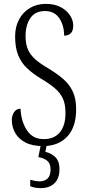

<svg xmlns="http://www.w3.org/2000/svg" viewBox="-20 -744 451 991"><path d="M202 10Q146 10 110.5 -9Q75 -28 58 -58.5Q41 -89 41 -125Q41 -148 53 -165.5Q65 -183 86 -183Q89 -117 119 -71.5Q149 -26 206 -26Q260 -26 289 -61Q318 -96 318 -161Q318 -207 304 -236.5Q290 -266 262 -289.5Q234 -313 190 -339Q149 -364 119 -392.5Q89 -421 73.5 -460Q58 -499 58 -556Q58 -605 78 -643Q98 -681 134 -702.5Q170 -724 217 -724Q262 -724 293.5 -707Q325 -690 341.5 -664.5Q358 -639 358 -612Q358 -585 345.5 -572.5Q333 -560 311 -560Q311 -613 286 -650Q261 -687 212 -687Q162 -687 137 -651Q112 -615 112 -558Q112 -517 124 -489Q136 -461 162 -438Q188 -415 231 -390Q274 -364 306 -336.5Q338 -309 355.5 -272Q373 -235 373 -180Q373 -88 327 -39Q281 10 202 10ZM191 227Q179 227 164 225Q149 223 136 217V184Q165 192 184 192Q210 192 225.5 177.5Q241 163 241 130Q241 100 224 86Q207 72 178 67L193 -9H224L214 40Q244 46 265.5 67Q287 88 287 129Q287 177 261 202Q235 227 191 227Z"/></svg>

Font: Noto Serif Ethiopic ExtraCondensed Light
Style: Regular
Weight: 300
Width: 2
Designer: Monotype Design Team
Foundry: Monotype Imaging Inc.
Version: Version 2.102; ttfautohint (v1.8.4.7-5d5b)